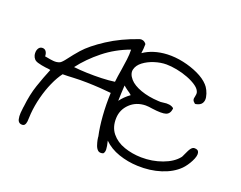

<svg xmlns="http://www.w3.org/2000/svg" viewBox="-106 -843 1334 1064"><g transform="rotate(20 560.5 -311.0)"><path d="M95 24Q80 20 76 3Q72 -14 73.5 -34.5Q75 -55 77 -68Q78 -72 78 -73Q86 -146 105.5 -203.5Q125 -261 147 -314Q140 -316 133 -316.5Q126 -317 118 -318Q93 -321 68.5 -328Q44 -335 37 -362Q33 -384 41 -399Q49 -414 65 -414Q79 -414 86.5 -403Q94 -392 94 -375Q98 -374 106 -373Q125 -369 145 -367Q165 -365 182 -372Q193 -377 215 -406.5Q237 -436 265 -468Q303 -511 379 -560.5Q455 -610 554 -644Q562 -647 573 -644Q584 -641 593 -629Q593 -615 592 -601.5Q591 -588 589 -574Q616 -593 651 -604Q686 -615 727 -617Q774 -619 822.5 -608.5Q871 -598 912.5 -578.5Q954 -559 978 -533Q988 -523 997 -505Q1006 -487 1009.5 -467Q1013 -447 1004 -432Q995 -417 969 -412H964Q952 -421 949.5 -429.5Q947 -438 951 -451Q954 -466 953 -472Q949 -492 926 -508.5Q903 -525 870.5 -537.5Q838 -550 803.5 -556.5Q769 -563 742 -563Q708 -563 672 -551.5Q636 -540 609.5 -520Q583 -500 576.5 -473.5Q570 -447 595 -418Q617 -393 663 -376.5Q709 -360 768 -357Q775 -356 782 -356.5Q789 -357 796 -358Q838 -365 858 -348L859 -344Q855 -313 832 -305.5Q809 -298 751 -306Q740 -308 729.5 -309Q719 -310 711 -310Q656 -309 619.5 -274Q583 -239 581 -189Q579 -135 607.5 -100Q636 -65 683.5 -48.5Q731 -32 785 -31Q850 -30 908.5 -51.5Q967 -73 996 -110Q997 -111 999 -115Q1001 -119 1006 -130Q1018 -158 1027 -169Q1036 -180 1046 -180Q1069 -181 1073 -162.5Q1077 -144 1060 -111Q1053 -97 1042.5 -82Q1032 -67 1022 -57Q983 -18 919.5 2.5Q856 23 782 20Q724 18 670 -0.5Q616 -19 580 -55Q588 -23 588.5 -6Q589 11 581 19L580 20Q560 26 549.5 16.5Q539 7 533.5 -9.5Q528 -26 525 -41Q525 -42 525 -43Q524 -47 523.5 -51Q523 -55 523 -59Q512 -108 507 -174Q502 -240 505 -309Q479 -312 441 -314.5Q403 -317 361.5 -318Q320 -319 281 -317Q265 -316 249 -315.5Q233 -315 219 -315Q197 -286 177.5 -242.5Q158 -199 145 -148.5Q132 -98 128 -49Q127 -43 127 -29Q127 -17 125.5 -3Q124 11 117.5 19Q111 27 95 24ZM265 -374Q300 -370 343 -368.5Q386 -367 429 -368.5Q472 -370 506 -375Q508 -392 510.5 -410.5Q513 -429 517 -451Q522 -483 526 -514Q530 -545 529 -573Q446 -543 379 -489.5Q312 -436 265 -374ZM559 -282Q580 -311 613 -335Q612 -336 611 -337Q610 -338 609 -339Q605 -342 601 -345.5Q597 -349 590 -353Q583 -358 576.5 -363Q570 -368 563 -374Q560 -327 559 -282Z"/></g></svg>

Font: Yuji Hentaigana Akebono
Style: Regular
Weight: 400
Designer: Kataoka Yuji
Foundry: Kinuta Font Factory
Version: Version 3.002